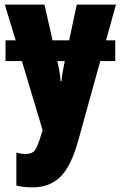

<svg xmlns="http://www.w3.org/2000/svg" viewBox="-20 -573 526 833"><path d="M243 -221Q241 -254 229 -308H261Q255 -280 251.5 -258.5Q248 -237 247 -221ZM121 240Q195 240 242 194Q289 148 320 35L415 -308H480V-398H440L483 -553H313L280 -398H208L173 -553H1L48 -398H4V-308H75L165 -8L162 1Q144 62 132 78.5Q120 95 90 95Q71 95 51 89V232Q85 240 121 240Z"/></svg>

Font: Noto Sans Display Condensed Black
Style: Regular
Weight: 900
Width: 3
Designer: Monotype Design team
Foundry: Monotype Imaging Inc.
Version: 1.000